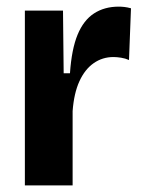

<svg xmlns="http://www.w3.org/2000/svg" viewBox="-20 -559 430 579"><path d="M55 0V-277V-527H170L172 -338H191Q196 -411 214 -454.5Q232 -498 263.5 -518.5Q295 -539 338 -539Q346 -539 355 -538Q364 -537 375 -534L369 -378Q358 -383 345 -385Q332 -387 322 -387Q289 -387 262.5 -368.5Q236 -350 219.5 -314Q203 -278 199 -224V0Z"/></svg>

Font: Bricolage Grotesque 24pt SemiCondensed
Style: Bold
Weight: 700
Width: 4
Designer: Mathieu Triay
Foundry: Atelier Triay
Version: Version 1.001;gftools[0.9.33.dev8+g029e19f]